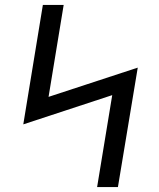

<svg xmlns="http://www.w3.org/2000/svg" viewBox="-20 -755 640 775"><path d="M372 0 433 -371 74 -253 153 -735H237L176 -364L536 -482L456 0Z"/></svg>

Font: Iosevka SS04 Extended
Style: Italic
Weight: 400
Width: 7
Italic angle: -9°
Monospace: yes
Designer: Belleve Invis
Foundry: Belleve Invis
Version: Version 19.0.0; ttfautohint (v1.8.4)